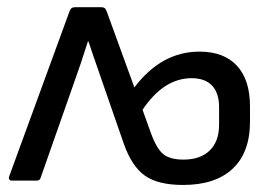

<svg xmlns="http://www.w3.org/2000/svg" viewBox="-20 -508 778 540"><path d="M495.1 12.2Q424.8 12.2 387.7 -13.9Q350.6 -40 328.1 -104L268.1 -276.9Q234.9 -372.1 229 -391.1H227.1Q208 -330.1 188 -274.9L94.2 -7.8Q91.8 0 83 0H13.2Q7.8 0 5.9 -3.7Q3.9 -7.3 5.9 -12.2L174.8 -474.1Q177.7 -482.4 181.4 -485.1Q185.1 -487.8 191.9 -487.8H264.2Q271 -487.8 274.4 -485.1Q277.8 -482.4 280.8 -474.1L357.9 -262.2Q434.1 -362.8 541 -362.8Q609.9 -362.8 646.5 -323Q683.1 -283.2 683.1 -209V-166Q683.1 -79.1 634.3 -33.4Q585.4 12.2 495.1 12.2ZM496.1 -59.1Q543.5 -59.1 569.8 -84.7Q596.2 -110.4 596.2 -157.2V-206.1Q596.2 -246.6 576.4 -267.3Q556.6 -288.1 519 -288.1Q440.4 -288.1 380.9 -199.2L404.8 -132.8Q421.4 -87.9 440.4 -73.5Q459.5 -59.1 496.1 -59.1Z"/></svg>

Font: Sofia Sans
Style: Regular
Weight: 400
Designer: Botio Nikoltchev, Ani Petrova
Foundry: lettersoup
Version: Version 4.100